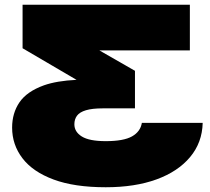

<svg xmlns="http://www.w3.org/2000/svg" viewBox="-20 -770 883 808"><path d="M779 -750V-558H398L548 -472V-314H413Q368 -314 341.5 -306Q315 -298 304 -283Q293 -268 293 -247Q293 -215 324.5 -195.5Q356 -176 425 -176Q500 -176 535.5 -196Q571 -216 577 -253H833Q831 -170 780 -109Q729 -48 638.5 -15Q548 18 425 18Q293 18 205.5 -14.5Q118 -47 74.5 -104Q31 -161 31 -233Q31 -294 62 -339.5Q93 -385 165 -411Q219 -430 302 -434L75 -567V-750Z"/></svg>

Font: Bounded
Style: Regular
Weight: 900
Designer: Vlad Churkin
Version: Version 1.0